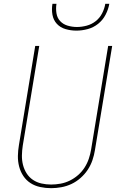

<svg xmlns="http://www.w3.org/2000/svg" viewBox="-20 -975 640 1003"><path d="M247 8Q218 8 190 2Q162 -4 139.5 -18.5Q117 -33 102 -55.5Q87 -78 80 -105Q73 -132 73.5 -160.5Q74 -189 79 -218L164 -735H185L99 -215Q95 -189 94.5 -163.5Q94 -138 100 -114Q106 -90 119 -69.5Q132 -49 152 -35.5Q172 -22 196.5 -16.5Q221 -11 247 -11Q271 -11 296 -15.5Q321 -20 344.5 -31.5Q368 -43 388 -60.5Q408 -78 422 -100Q436 -122 444 -146Q452 -170 456 -194L545 -735H566L476 -191Q472 -165 463 -138.5Q454 -112 438.5 -88.5Q423 -65 401 -45.5Q379 -26 353.5 -14Q328 -2 300.5 3Q273 8 247 8ZM379 -815Q350 -815 322.5 -823Q295 -831 277 -850.5Q259 -870 254 -898Q249 -926 254 -955H275Q271 -930 275 -905.5Q279 -881 294.5 -864.5Q310 -848 333.5 -841Q357 -834 382 -834Q407 -834 433 -841Q459 -848 480 -864.5Q501 -881 513.5 -905.5Q526 -930 530 -955H551Q546 -926 531.5 -898Q517 -870 492.5 -850.5Q468 -831 438 -823Q408 -815 379 -815Z"/></svg>

Font: Iosevka SS04 Th Ex Obl
Style: Regular
Weight: 100
Width: 7
Italic angle: -9°
Monospace: yes
Designer: Belleve Invis
Foundry: Belleve Invis
Version: Version 19.0.0; ttfautohint (v1.8.4)